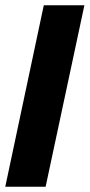

<svg xmlns="http://www.w3.org/2000/svg" viewBox="-35 -708 340 728"><path d="M-15 0 131 -688H285L138 0Z"/></svg>

Font: Saira Condensed Black
Style: Italic
Weight: 900
Width: 3
Italic angle: -12°
Designer: Hector Gatti with collaboration of the Omnibus-Type team
Foundry: Omnibus-Type
Version: Version 1.101